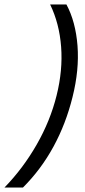

<svg xmlns="http://www.w3.org/2000/svg" viewBox="-90 -695 385 865"><path d="M-70 150Q14.2 63.3 75.4 -43.8Q136.7 -150.8 165 -265Q193.3 -378.3 185.4 -483.8Q177.5 -589.2 135.8 -675H209.2Q250.8 -597.5 259.2 -488.8Q267.5 -380 236.7 -257.5Q206.7 -136.7 150.8 -34.2Q95 68.3 13.3 150Z"/></svg>

Font: Funnel Sans Light Light
Style: Italic
Weight: 300
Italic angle: -14.036°
Version: Version 1.000